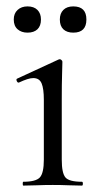

<svg xmlns="http://www.w3.org/2000/svg" viewBox="-20 -580 313 600"><path d="M53 0Q51 0 51 -6Q51 -12 53 -12Q92 -12 104.5 -25.5Q117 -39 117 -81V-268Q117 -303 110 -319.5Q103 -336 84 -336Q76 -336 65 -332.5Q54 -329 39 -322Q35 -321 32.5 -326.5Q30 -332 33 -334L163 -394Q166 -395 167 -395Q169 -395 172 -392.5Q175 -390 175 -387Q175 -379 174 -348Q173 -317 173 -269V-81Q173 -39 184.5 -25.5Q196 -12 236 -12Q239 -12 239 -6Q239 0 236 0Q218 0 194.5 -1Q171 -2 145 -2Q119 -2 95.5 -1Q72 0 53 0ZM66 -478Q47 -478 35 -488.5Q23 -499 23 -519Q23 -538 35 -549Q47 -560 66 -560Q86 -560 97 -549Q108 -538 108 -519Q108 -499 97 -488.5Q86 -478 66 -478ZM209 -478Q189 -478 178 -488.5Q167 -499 167 -519Q167 -538 178 -549Q189 -560 209 -560Q250 -560 250 -519Q250 -478 209 -478Z"/></svg>

Font: Cormorant Garamond Light
Style: Regular
Weight: 400
Version: Version 4.001